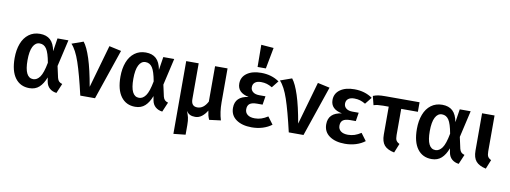

<svg xmlns="http://www.w3.org/2000/svg" viewBox="-75 -1272 5150 1939"><g transform="rotate(10 2499.5 -303.0)"><path d="M414 -394 435 -529H547L484 -255L510 -137Q516 -114 528 -102Q540 -90 562 -84L520 15Q478 10 450 -14Q422 -38 414 -79L406 -124Q381 -57 341.5 -21Q302 15 241 15Q148 15 95.5 -55.5Q43 -126 43 -260Q43 -343 67.5 -407.5Q92 -472 140 -508Q188 -544 254 -544Q321 -544 360.5 -508Q400 -472 414 -394ZM175 -260Q175 -81 264 -81Q303 -81 332.5 -122Q362 -163 382 -270Q364 -370 338 -409Q312 -448 268 -448Q224 -448 199.5 -400.5Q175 -353 175 -260Z M840 -104 965 -543 1089 -516 913 0H762Q713 -212 673 -330Q633 -448 583 -501L701 -543Q739 -496 774.5 -386.5Q810 -277 840 -104Z M1499 -394 1520 -529H1632L1569 -255L1595 -137Q1601 -114 1613 -102Q1625 -90 1647 -84L1605 15Q1563 10 1535 -14Q1507 -38 1499 -79L1491 -124Q1466 -57 1426.5 -21Q1387 15 1326 15Q1233 15 1180.5 -55.5Q1128 -126 1128 -260Q1128 -343 1152.5 -407.5Q1177 -472 1225 -508Q1273 -544 1339 -544Q1406 -544 1445.5 -508Q1485 -472 1499 -394ZM1260 -260Q1260 -81 1349 -81Q1388 -81 1417.5 -122Q1447 -163 1467 -270Q1449 -370 1423 -409Q1397 -448 1353 -448Q1309 -448 1284.5 -400.5Q1260 -353 1260 -260Z M2086 15Q2076 -8 2071 -27Q2066 -46 2062 -76Q2040 -38 2009 -14Q1978 10 1941 10Q1909 10 1887.5 -0.5Q1866 -11 1849 -36Q1864 -2 1871 28Q1878 58 1878 105V204L1755 217V-529H1883V-162Q1883 -88 1946 -88Q2010 -88 2051 -166V-529H2179V-181Q2179 -81 2204 0Z M2708 -489 2652 -419Q2623 -436 2596.5 -444Q2570 -452 2537 -452Q2497 -452 2475 -434.5Q2453 -417 2453 -385Q2453 -355 2476.5 -336.5Q2500 -318 2541 -318H2605L2591 -230H2534Q2482 -230 2459 -212Q2436 -194 2436 -156Q2436 -121 2462 -100.5Q2488 -80 2536 -80Q2572 -80 2603.5 -90.5Q2635 -101 2669 -123L2725 -48Q2686 -18 2633.5 -1.5Q2581 15 2521 15Q2422 15 2362 -27.5Q2302 -70 2302 -147Q2302 -264 2439 -282Q2322 -305 2322 -399Q2322 -466 2376.5 -505Q2431 -544 2522 -544Q2630 -544 2708 -489ZM2601 -813 2560 -596H2475L2473 -823Z M2978 -104 3103 -543 3227 -516 3051 0H2900Q2851 -212 2811 -330Q2771 -448 2721 -501L2839 -543Q2877 -496 2912.5 -386.5Q2948 -277 2978 -104Z M3664 -489 3608 -419Q3579 -436 3552.5 -444Q3526 -452 3493 -452Q3453 -452 3431 -434.5Q3409 -417 3409 -385Q3409 -355 3432.5 -336.5Q3456 -318 3497 -318H3561L3547 -230H3490Q3438 -230 3415 -212Q3392 -194 3392 -156Q3392 -121 3418 -100.5Q3444 -80 3492 -80Q3528 -80 3559.5 -90.5Q3591 -101 3625 -123L3681 -48Q3642 -18 3589.5 -1.5Q3537 15 3477 15Q3378 15 3318 -27.5Q3258 -70 3258 -147Q3258 -264 3395 -282Q3278 -305 3278 -399Q3278 -466 3332.5 -505Q3387 -544 3478 -544Q3586 -544 3664 -489Z M3977 -431V-162Q3977 -125 3986.5 -108Q3996 -91 4021 -79L3983 15Q3912 1 3880.5 -36Q3849 -73 3849 -145V-431H3791Q3753 -430 3736 -428Q3719 -426 3695 -419L3672 -510Q3700 -521 3726 -525Q3752 -529 3798 -529H4148V-431Z M4539 -394 4560 -529H4672L4609 -255L4635 -137Q4641 -114 4653 -102Q4665 -90 4687 -84L4645 15Q4603 10 4575 -14Q4547 -38 4539 -79L4531 -124Q4506 -57 4466.5 -21Q4427 15 4366 15Q4273 15 4220.5 -55.5Q4168 -126 4168 -260Q4168 -343 4192.5 -407.5Q4217 -472 4265 -508Q4313 -544 4379 -544Q4446 -544 4485.5 -508Q4525 -472 4539 -394ZM4300 -260Q4300 -81 4389 -81Q4428 -81 4457.5 -122Q4487 -163 4507 -270Q4489 -370 4463 -409Q4437 -448 4393 -448Q4349 -448 4324.5 -400.5Q4300 -353 4300 -260Z M4917 -162Q4917 -125 4926.5 -108Q4936 -91 4961 -79L4923 15Q4853 0 4821 -37Q4789 -74 4789 -146V-529H4917Z"/></g></svg>

Font: Fira Sans Medium
Style: Regular
Weight: 500
Designer: bBox Type GmbH & Carrois Corporate GbR & Edenspiekermann AG
Foundry: bBox Type GmbH & Carrois Corporate GbR & Edenspiekermann AG
Version: Version 4.301